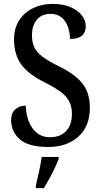

<svg xmlns="http://www.w3.org/2000/svg" viewBox="-20 -744 518 985"><path d="M228 10Q126 10 81.5 -29.5Q37 -69 37 -128Q37 -163 58 -182.5Q79 -202 112 -202Q115 -129 148 -84.5Q181 -40 236 -40Q290 -40 319.5 -72Q349 -104 349 -160Q349 -199 333.5 -226.5Q318 -254 287 -276Q256 -298 208 -322Q127 -362 89.5 -412.5Q52 -463 52 -543Q52 -598 78 -639Q104 -680 149 -702Q194 -724 249 -724Q305 -724 343 -707Q381 -690 400.5 -664Q420 -638 420 -610Q420 -544 339 -544Q339 -577 328.5 -606.5Q318 -636 296 -654.5Q274 -673 240 -673Q194 -673 169 -643Q144 -613 144 -562Q144 -527 156 -501.5Q168 -476 197.5 -453.5Q227 -431 280 -405Q361 -366 401 -318Q441 -270 441 -191Q441 -96 382 -43Q323 10 228 10ZM164 208Q172 175 180.5 136Q189 97 194 61H281V71Q273 92 260.5 119Q248 146 233 173Q218 200 205 221H164Z"/></svg>

Font: Noto Serif Lao Condensed Medium
Style: Regular
Weight: 500
Width: 3
Designer: Monotype Design Team
Foundry: Monotype Imaging Inc.
Version: Version 2.003; ttfautohint (v1.8.4.7-5d5b)